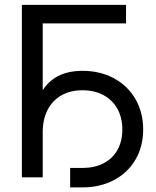

<svg xmlns="http://www.w3.org/2000/svg" viewBox="-20 -748 659 810"><path d="M511.7 -649.4H160.2V0H72.3V-727.5H511.7ZM275.9 -39.6H328.1Q379.4 -39.6 417.2 -59.3Q455.1 -79.1 475.6 -115.7Q496.1 -152.3 496.1 -201.7Q496.1 -251.5 475.3 -288.8Q454.6 -326.2 416.7 -346.7Q378.9 -367.2 328.1 -367.2Q276.9 -367.2 239 -345.7Q201.2 -324.2 180.7 -284.2Q160.2 -244.1 160.2 -189.9H119.1Q119.1 -275.4 142.6 -333Q166 -390.6 212.4 -419.9Q258.8 -449.2 328.1 -449.2Q402.3 -449.2 460.7 -417.7Q519 -386.2 551.5 -329.8Q584 -273.4 584 -201.7Q584 -129.9 551.5 -74.5Q519 -19 460.7 11.7Q402.3 42.5 328.1 42.5H275.9Z"/></svg>

Font: Intratopia Thin
Style: Regular
Weight: 100
Designer: Rasmus Andersson
Foundry: rsms
Version: Version 3.000;Glyphs 3.2.3 (3260)